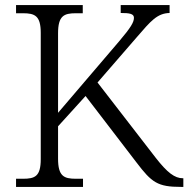

<svg xmlns="http://www.w3.org/2000/svg" viewBox="-20 -734 740 754"><path d="M43 0H306V-32H278C231 -32 208 -42 208 -111V-238L316 -357L516 -96C576 -17 599 0 691 0H700V-34H698C666 -34 637 -56 591 -115L363 -410L519 -590C571 -650 597 -682 646 -683V-714H454V-683C489 -683 506 -680 506 -664C506 -647 494 -626 448 -572L208 -291V-603C208 -672 231 -682 278 -682H305V-714H43V-682H70C117 -682 140 -672 140 -605V-109C140 -41 117 -32 70 -32H43Z"/></svg>

Font: Noto Serif Telugu Light
Style: Regular
Weight: 300
Designer: Jelle Bosma - Monotype Design Team
Foundry: Monotype Imaging Inc.
Version: Version 2.005